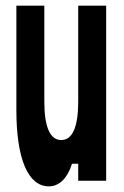

<svg xmlns="http://www.w3.org/2000/svg" viewBox="-20 -640 440 680"><path d="M257 -620V-280C257 -191 237 -144 197 -144C157 -144 137 -191 137 -280V-620H38V-250C38 -78 79 20 153 20C190 20 219 -9 235 -60H257V0H356V-620Z"/></svg>

Font: Yard Headline
Style: Regular
Weight: 400
Monospace: yes
Designer: Roman Shamin
Foundry: Evil Martians
Version: Version 1.000